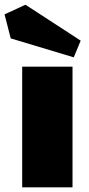

<svg xmlns="http://www.w3.org/2000/svg" viewBox="-44 -805 383 825"><path d="M51.3 0V-518.6H267.6V0ZM272.9 -558.6 2 -640.1 -24.4 -743.2 65.4 -784.7 302.7 -630.4Z"/></svg>

Font: Black Ops One
Style: Regular
Weight: 400
Designer: James Grieshaber, Eben Sorkin
Foundry: Sorkin Type Co.
Version: Version 1.004; ttfautohint (v1.8.4.7-5d5b)